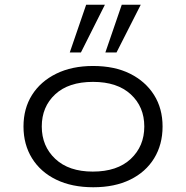

<svg xmlns="http://www.w3.org/2000/svg" viewBox="-20 -781 784 809"><path d="M373 8Q283 8 217 -24Q151 -56 115 -114Q79 -172 79 -248Q79 -324 115 -381Q151 -438 217 -470.5Q283 -503 372 -503Q463 -503 528 -470.5Q593 -438 629 -381Q665 -324 665 -248Q665 -172 629.5 -114Q594 -56 528.5 -24Q463 8 373 8ZM371 -58Q474 -58 531 -111.5Q588 -165 588 -248Q588 -331 531 -383.5Q474 -436 372 -436Q269 -436 212.5 -383.5Q156 -331 156 -248Q156 -165 213 -111.5Q270 -58 371 -58ZM424 -560 493 -761H573L471 -560ZM274 -560 343 -761H422L321 -560Z"/></svg>

Font: Nunito Sans 7pt Expanded Light
Style: Regular
Weight: 300
Width: 7
Designer: Vernon Adams
Foundry: Vernon Adams
Version: Version 3.101;gftools[0.9.27]